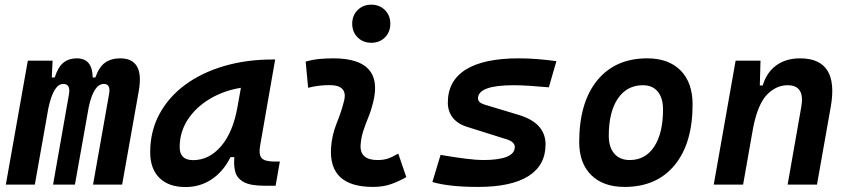

<svg xmlns="http://www.w3.org/2000/svg" viewBox="-20 -771 3556 802"><path d="M199.7 -517.6 196.3 -447.3H208.5Q222.2 -490.7 244.6 -509Q267.1 -527.3 300.8 -527.3Q366.2 -527.3 367.2 -447.3H378.4Q393.6 -491.2 418.9 -509.3Q444.3 -527.3 481.9 -527.3Q584 -527.3 559.6 -390.6L490.2 0H368.7L435.5 -377.4Q443.4 -420.4 414.1 -420.4Q371.1 -420.4 350.6 -323.2L293 0H201.7L268.1 -377.4Q275.4 -420.4 244.1 -420.4Q203.6 -420.4 182.1 -319.3L125.5 0H4.4L96.2 -517.6Z M754.9 10.3Q684.6 10.3 646 -27.8Q607.4 -65.9 607.4 -135.3Q607.4 -223.1 646 -294.7Q684.6 -366.2 753.7 -417Q822.8 -467.8 916 -495.1Q1009.3 -522.5 1118.2 -522.5H1129.4L1066.4 -161.6Q1060.1 -125.5 1072.8 -110.8Q1085.4 -96.2 1127 -96.2H1148.9L1131.3 4.9H1085.4Q1026.4 4.9 998.3 -10.5Q970.2 -25.9 962.9 -53Q955.6 -80.1 959 -114.7H942.9Q913.1 -54.7 864.5 -22.2Q815.9 10.3 754.9 10.3ZM786.6 -102.1Q853.5 -102.1 903.6 -160.4Q953.6 -218.8 972.2 -325.7L986.3 -404.3Q912.6 -392.1 854.7 -356.9Q796.9 -321.8 763.7 -270.3Q730.5 -218.8 730.5 -156.2Q730.5 -102.1 786.6 -102.1Z M1643.6 -129.4 1677.2 -31.2Q1647.5 -14.2 1614.3 -2.2Q1581.1 9.8 1538.1 9.8Q1352.5 9.8 1362.8 -153.3Q1366.2 -206.5 1386.2 -255.9Q1406.2 -305.2 1417 -349.1Q1434.1 -415.5 1356.4 -415.5Q1310.1 -415.5 1267.1 -404.3L1256.8 -513.7Q1285.6 -522 1314.5 -524.7Q1343.3 -527.3 1372.1 -527.3Q1583.5 -527.3 1539.1 -345.2Q1531.2 -312 1519.5 -283.4Q1507.8 -254.9 1498.3 -226.8Q1488.8 -198.7 1486.3 -166.5Q1481.9 -102.5 1557.1 -102.5Q1581.5 -102.5 1599.9 -108.6Q1618.2 -114.7 1643.6 -129.4ZM1530.8 -592.3Q1496.6 -592.3 1473.9 -614.7Q1451.2 -637.2 1451.2 -671.9Q1451.2 -706.5 1473.9 -729Q1496.6 -751.5 1530.8 -751.5Q1565.4 -751.5 1587.9 -729Q1610.4 -706.5 1610.4 -671.9Q1610.4 -637.2 1587.9 -614.7Q1565.4 -592.3 1530.8 -592.3Z M1977.1 9.8Q1856 9.8 1786.1 -10.7L1820.3 -124Q1879.9 -113.8 1925 -108.2Q1970.2 -102.5 1997.1 -102.5Q2130.4 -102.5 2130.4 -157.2Q2130.4 -178.2 2096.7 -189L1930.7 -241.2Q1890.6 -253.9 1870.6 -280.3Q1850.6 -306.6 1850.6 -342.3Q1850.6 -433.6 1925.8 -480.5Q2001 -527.3 2147 -527.3Q2184.6 -527.3 2224.4 -524.2Q2264.2 -521 2304.2 -515.6L2272.5 -406.2Q2229.5 -410.2 2192.1 -412.6Q2154.8 -415 2126 -415Q1976.6 -415 1976.6 -359.9Q1976.6 -341.8 2005.9 -333.5L2148.4 -290.5Q2258.8 -256.8 2258.8 -167.5Q2258.8 -80.6 2187.3 -35.4Q2115.7 9.8 1977.1 9.8Z M2588.9 9.8Q2499.5 9.8 2449.5 -39.8Q2399.4 -89.4 2399.4 -177.7Q2399.4 -342.8 2474.6 -435.1Q2549.8 -527.3 2683.6 -527.3Q2772.9 -527.3 2823 -476.6Q2873 -425.8 2873 -335Q2873 -172.4 2798.1 -81.3Q2723.1 9.8 2588.9 9.8ZM2610.4 -102.5Q2675.8 -102.5 2712.6 -158.4Q2749.5 -214.4 2749.5 -314Q2749.5 -361.8 2727.5 -388.4Q2705.6 -415 2665.5 -415Q2598.6 -415 2560.8 -359.1Q2522.9 -303.2 2522.9 -203.6Q2522.9 -156.2 2545.9 -129.4Q2568.8 -102.5 2610.4 -102.5Z M2961.4 0 3052.7 -517.6H3156.7L3153.8 -414.1H3166Q3182.1 -468.3 3222.4 -497.8Q3262.7 -527.3 3321.8 -527.3Q3485.8 -527.3 3450.2 -325.2L3392.6 0H3270L3327.1 -325.2Q3342.8 -415 3270 -415Q3222.7 -415 3184.3 -376.2Q3146 -337.4 3126 -237.8L3084 0Z"/></svg>

Font: Cascadia Code PL SemiBold
Style: Italic
Weight: 600
Italic angle: -10°
Monospace: yes
Designer: Aaron Bell
Foundry: Saja Typeworks
Version: Version 2404.023; ttfautohint (v1.8.4)